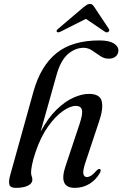

<svg xmlns="http://www.w3.org/2000/svg" viewBox="-20 -922 607 952"><path d="M156 -167Q143.5 -129.5 138.8 -104.8Q134 -80 134 -66.5Q134 -55.5 137.2 -48Q140.5 -40.5 140.5 -30.5Q140.5 -12.5 118.5 -1.5Q96.5 9.5 58.5 9.5Q31.5 9.5 26.5 -6.5Q21.5 -22.5 31.5 -57L146.5 -470Q182 -595.5 260 -658.5Q338 -721.5 472.5 -721.5Q520 -721.5 543.5 -707.2Q567 -693 567 -671.5Q567 -654 554.2 -642.5Q541.5 -631 518.5 -631Q496.5 -631 476.8 -644.5Q457 -658 437 -671.5Q417 -685 395 -685Q352.5 -685 316.2 -653.2Q280 -621.5 260 -549L181.5 -269.5Q218.5 -338 261 -379Q303.5 -420 345 -438.2Q386.5 -456.5 420.5 -456.5Q476 -456.5 484.5 -419.8Q493 -383 472 -322L404 -117.5Q389.5 -74.5 393.5 -59.2Q397.5 -44 411 -44Q420 -44 431.5 -51Q443 -58 459.5 -77Q469.5 -86.5 475.5 -84Q483.5 -80.5 475 -64Q455.5 -30 423.2 -10.2Q391 9.5 351 9.5Q269 9.5 304.5 -97L375 -308.5Q391.5 -359 386 -378Q380.5 -397 355.5 -397Q328.5 -397 291.5 -371.2Q254.5 -345.5 218 -294.2Q181.5 -243 156 -167ZM516.5 -763.5Q509 -758.5 499 -765.5L406 -828.5L281 -765.5Q267.5 -759 262.5 -763.5Q256.5 -769.5 268 -779L394.5 -886.5Q404 -894 410.8 -898.2Q417.5 -902.5 425.5 -902.5Q434 -902.5 438.5 -898.2Q443 -894 448 -886.5L519.5 -779Q525.5 -770 516.5 -763.5Z"/></svg>

Font: Fraunces 72pt S000
Style: Italic
Weight: 400
Italic angle: -16°
Version: Version 1.000; ttfautohint (v1.8.3)